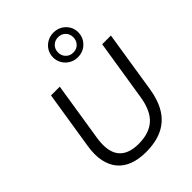

<svg xmlns="http://www.w3.org/2000/svg" viewBox="-275 -1129 1277 1277"><g transform="rotate(-45 364.0 -490.0)"><path d="M335.6 8.9Q268.7 8.9 217.6 -10Q166.5 -29 133.9 -67.4Q101.3 -105.9 89.7 -163.3Q78 -220.6 90.5 -296.9L155.1 -705H237.5L171.9 -289.5Q154.2 -177.1 196.6 -120.8Q239 -64.5 339.9 -64.5Q438.3 -64.5 494.3 -114.1Q550.3 -163.8 568 -273.3L636.5 -705H718.4L649.9 -269.5Q635.4 -177.6 597.2 -115.7Q559 -53.9 494.1 -22.5Q429.3 8.9 335.6 8.9ZM461.9 -757.7Q429 -757.7 401.9 -773.4Q374.7 -789.1 359 -815.5Q343.3 -842 343.3 -873.8Q343.3 -906.6 359 -932.5Q374.7 -958.5 401.8 -973.9Q428.9 -989.4 461.8 -989.4Q495.8 -989.4 522.4 -973.9Q549 -958.5 564.8 -932.5Q580.5 -906.5 580.5 -873.7Q580.5 -841.9 564.8 -815.5Q549 -789.1 522.5 -773.4Q495.9 -757.7 461.9 -757.7ZM461.8 -801.4Q494.1 -801.4 513.9 -822.3Q533.8 -843.2 533.8 -873.8Q533.8 -904.4 514 -925Q494.2 -945.7 462 -945.7Q430.7 -945.7 410.3 -924.9Q390 -904.2 390 -873.8Q390 -843.1 410.2 -822.3Q430.5 -801.4 461.8 -801.4Z"/></g></svg>

Font: Nunito Sans 12pt ExtraLight
Style: Italic
Weight: 200
Italic angle: -9°
Designer: Vernon Adams
Foundry: Vernon Adams
Version: Version 3.101;gftools[0.9.27]